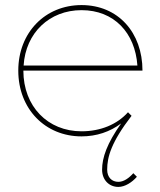

<svg xmlns="http://www.w3.org/2000/svg" viewBox="-20 -537 629 756"><path d="M498 -81 484 -95C441 -47 376 -20 301 -20C168 -20 72 -118 72 -259H541C541 -409 445 -517 301 -517C158 -517 52 -409 52 -259C52 -108 158 0 301 0C360 0 413 -18 457 -51C401 28 382 84 382 131C382 172 410 199 446 199C472 199 500 181 519 159L505 145C487 165 467 179 446 179C421 179 402 162 402 131C402 81 418 23 498 -81ZM521 -279H73C81 -408 175 -497 301 -497C429 -497 512 -408 521 -279Z"/></svg>

Font: Montserrat Thin
Style: Regular
Weight: 250
Designer: Julieta Ulanovsky
Foundry: Julieta Ulanovsky
Version: Version 4.000